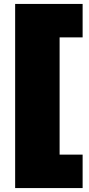

<svg xmlns="http://www.w3.org/2000/svg" viewBox="-20 -762 450 976"><path d="M57 194V-742H400V-572H283V24H400V194Z"/></svg>

Font: Montserrat Thin Black
Style: Regular
Weight: 900
Version: Version 9.000